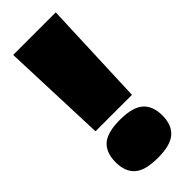

<svg xmlns="http://www.w3.org/2000/svg" viewBox="-245 -776 823 823"><g transform="rotate(-45 166.5 -364.5)"><path d="M58 -259 40 -740H298L279 -259ZM25 -104Q25 -162 57.5 -191Q90 -220 167 -220Q243 -220 276 -191Q309 -162 309 -104Q309 -47 276 -18Q243 11 167 11Q90 11 57.5 -18Q25 -47 25 -104Z"/></g></svg>

Font: Georama Extended Black
Style: Regular
Weight: 900
Width: 7
Designer: Jean-Baptiste Levee
Foundry: Production Type
Version: Version 1.000